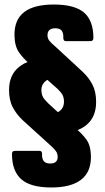

<svg xmlns="http://www.w3.org/2000/svg" viewBox="-20 -711 466 849"><path d="M236 -119 222 -209Q241 -215 252 -228Q263 -241 263 -262Q263 -286 249 -302.5Q235 -319 213 -337L111 -429Q84 -451 64 -479.5Q44 -508 44 -558Q44 -625 87.5 -658Q131 -691 218 -691Q310 -691 351.5 -655.5Q393 -620 393 -543Q393 -529 379 -529H272Q260 -529 260 -543Q261 -564 253 -575Q245 -586 224 -586Q190 -586 190 -555Q190 -541 198.5 -530.5Q207 -520 226 -504L345 -394Q372 -369 388.5 -337.5Q405 -306 405 -260Q405 -194 362.5 -158.5Q320 -123 236 -119ZM207 118Q115 118 74 81.5Q33 45 33 -30Q33 -44 46 -44H154Q166 -44 166 -31Q165 -9 173.5 1.5Q182 12 202 12Q235 12 235 -17Q235 -32 227 -43Q219 -54 201 -70L81 -179Q54 -204 37 -235.5Q20 -267 20 -313Q20 -379 63.5 -414.5Q107 -450 190 -454L204 -364Q185 -358 174 -345Q163 -332 163 -312Q163 -288 177 -271.5Q191 -255 213 -236L315 -143Q342 -121 362 -94Q382 -67 382 -16Q382 51 337.5 84.5Q293 118 207 118Z"/></svg>

Font: Sofia Sans Condensed Black
Style: Regular
Weight: 900
Designer: Botio Nikoltchev, Ani Petrova
Foundry: lettersoup
Version: Version 4.101